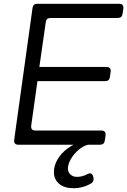

<svg xmlns="http://www.w3.org/2000/svg" viewBox="-20 -765 672 1015"><path d="M77 0Q52 0 55 -26L152 -723Q155 -745 177 -745H609Q635 -745 632 -719L628 -692Q625 -670 603 -670H247Q225 -670 222 -648L188 -411H542Q568 -411 565 -385L561 -358Q558 -336 536 -336H178L145 -101Q142 -75 167 -75H515Q541 -75 538 -49L534 -22Q531 0 509 0ZM369 230Q320 230 292.5 206.5Q265 183 265 145Q265 110 284.5 77Q304 44 339 18.5Q374 -7 418 -20H432Q449 -20 446 -3V0Q420 6 395.5 27Q371 48 355 75Q339 102 339 127Q339 144 352 157Q365 170 387 170Q415 170 441 156Q466 143 472 167L474 174Q478 194 463 204Q419 230 369 230Z"/></svg>

Font: Pitagon Sans Text
Style: Italic
Weight: 400
Italic angle: -8°
Designer: Travis Tran
Foundry: Pitagon
Version: Version 1.001; ttfautohint (v1.8.4.7-5d5b);gftools[0.9.26]